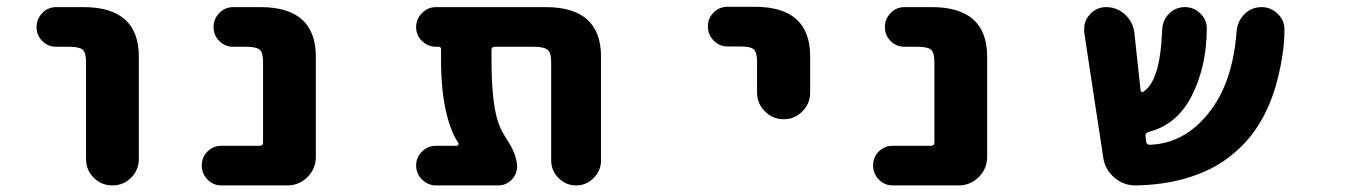

<svg xmlns="http://www.w3.org/2000/svg" viewBox="-20 -570 4040 572"><path d="M236.3 -96.7V-384.8Q236.3 -413.1 226.6 -421.9Q215.8 -430.7 185.5 -430.7H147.5Q123 -430.7 106 -447.8Q88.9 -464.8 88.9 -489.3Q88.9 -513.7 106 -531.2Q123 -548.8 147.5 -548.8H228.5Q393.6 -548.8 393.6 -401.4V-96.7Q393.6 -63.5 370.6 -40.5Q347.7 -17.6 314.9 -17.6Q282.2 -17.6 259.3 -40.5Q236.3 -63.5 236.3 -96.7Z M639.6 -17.6Q615.2 -17.6 598.1 -35.2Q581.1 -52.7 581.1 -77.1Q581.1 -101.6 598.1 -118.7Q615.2 -135.7 639.6 -135.7H753.9Q763.7 -135.7 763.7 -145.5V-384.8Q763.7 -413.1 753.9 -421.9Q743.2 -430.7 712.9 -430.7H674.8Q650.4 -430.7 633.3 -447.8Q616.2 -464.8 616.2 -489.3Q616.2 -513.7 633.3 -531.2Q650.4 -548.8 674.8 -548.8H755.9Q920.9 -548.8 920.9 -401.4V-102.5Q920.9 -67.4 896 -42.5Q871.1 -17.6 835.9 -17.6Z M1622.1 -91.8V-384.8Q1622.1 -412.1 1612.3 -420.9Q1600.6 -430.7 1571.3 -430.7H1454.1Q1444.3 -430.7 1444.3 -420.9V-393.6Q1444.3 -271.5 1461.9 -212.9Q1469.7 -187.5 1481.4 -168.9Q1481.4 -168 1486.8 -159.7Q1492.2 -151.4 1493.7 -148.9Q1495.1 -146.5 1499.5 -139.2Q1503.9 -131.8 1505.4 -128.4Q1506.8 -125 1509.8 -118.7Q1512.7 -112.3 1514.2 -107.9Q1515.6 -103.5 1517.1 -97.2Q1518.6 -90.8 1519.5 -85.4Q1520.5 -80.1 1520.5 -74.2Q1520.5 -50.8 1503.9 -34.2Q1487.3 -17.6 1463.9 -17.6H1279.3Q1254.9 -17.6 1237.3 -35.2Q1219.7 -52.7 1219.7 -77.1Q1219.7 -101.6 1237.3 -118.7Q1254.9 -135.7 1279.3 -135.7H1340.8Q1343.8 -135.7 1345.2 -138.2Q1346.7 -140.6 1345.7 -143.6Q1323.2 -177.7 1310.5 -230.5Q1293.9 -296.9 1293.9 -393.6V-422.9Q1293.9 -430.7 1287.1 -430.7H1279.3Q1254.9 -430.7 1237.3 -447.8Q1219.7 -464.8 1219.7 -489.3Q1219.7 -513.7 1237.3 -531.2Q1254.9 -548.8 1279.3 -548.8H1605.5Q1770.5 -548.8 1770.5 -401.4V-91.8Q1770.5 -61.5 1748.5 -39.6Q1726.6 -17.6 1696.3 -17.6Q1666 -17.6 1644 -39.6Q1622.1 -61.5 1622.1 -91.8Z M2235.4 -293.9V-385.7Q2235.4 -414.1 2225.6 -422.9Q2215.8 -431.6 2185.5 -431.6H2147.5Q2123 -431.6 2106 -449.2Q2088.9 -466.8 2088.9 -491.2Q2088.9 -515.6 2106 -532.7Q2123 -549.8 2147.5 -549.8H2228.5Q2393.6 -549.8 2393.6 -402.3V-293.9Q2393.6 -261.7 2370.6 -238.3Q2347.7 -214.8 2314.9 -214.8Q2282.2 -214.8 2258.8 -238.3Q2235.4 -261.7 2235.4 -293.9Z M2639.6 -17.6Q2615.2 -17.6 2598.1 -35.2Q2581.1 -52.7 2581.1 -77.1Q2581.1 -101.6 2598.1 -118.7Q2615.2 -135.7 2639.6 -135.7H2753.9Q2763.7 -135.7 2763.7 -145.5V-384.8Q2763.7 -413.1 2753.9 -421.9Q2743.2 -430.7 2712.9 -430.7H2674.8Q2650.4 -430.7 2633.3 -447.8Q2616.2 -464.8 2616.2 -489.3Q2616.2 -513.7 2633.3 -531.2Q2650.4 -548.8 2674.8 -548.8H2755.9Q2920.9 -548.8 2920.9 -401.4V-102.5Q2920.9 -67.4 2896 -42.5Q2871.1 -17.6 2835.9 -17.6Z M3364.3 -17.6Q3363.3 -17.6 3362.3 -17.6Q3327.1 -17.6 3299.8 -41Q3271.5 -65.4 3266.6 -101.6L3210 -473.6Q3210 -478.5 3210 -484.4Q3210 -507.8 3225.6 -525.4Q3245.1 -548.8 3275.4 -548.8Q3307.6 -548.8 3331.5 -526.9Q3355.5 -504.9 3359.4 -472.7L3377.9 -301.8Q3377.9 -297.9 3380.9 -296.4Q3383.8 -294.9 3386.7 -296.9Q3410.2 -312.5 3423.8 -353.5Q3438.5 -395.5 3442.4 -481.4Q3443.4 -509.8 3462.9 -529.3Q3482.4 -548.8 3509.8 -548.8Q3538.1 -548.8 3557.6 -528.3Q3575.2 -510.7 3575.2 -485.4Q3575.2 -373 3530.3 -284.2Q3486.3 -198.2 3401.4 -176.8Q3391.6 -173.8 3392.6 -165L3394.5 -148.4Q3395.5 -138.7 3405.3 -138.7Q3514.6 -142.6 3588.9 -244.1Q3653.3 -331.1 3664.1 -477.5Q3667 -507.8 3688 -528.3Q3709 -548.8 3738.3 -548.8Q3767.6 -548.8 3788.1 -527.3Q3806.6 -508.8 3806.6 -482.4Q3806.6 -405.3 3780.3 -312.5Q3751 -213.9 3692.4 -148.4Q3663.1 -116.2 3627 -91.3Q3590.8 -66.4 3548.8 -50.8Q3467.8 -19.5 3364.3 -17.6Z"/></svg>

Font: Rounded-X Mgen+ 1m bold
Style: Bold
Weight: 700
Designer: [Source Han Sans]
Ryoko NISHIZUKA  (kana & ideographs); Paul D. Hunt (Latin, Greek & Cyrillic); Wenlong ZHANG  (bopomofo
Version: Version 1.059.20150602